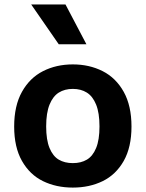

<svg xmlns="http://www.w3.org/2000/svg" viewBox="-20 -838 660 870"><path d="M310 12Q234.6 12 174.7 -17.3Q114.8 -46.6 79.5 -108.8Q44.2 -170.9 44.2 -264.6Q44.2 -358.7 79.5 -421.9Q114.8 -485.1 174.9 -515.6Q235 -546.2 310 -546.2Q385 -546.2 445.2 -515.6Q505.3 -485.1 540.6 -421.9Q575.8 -358.8 575.8 -264.6Q575.8 -170.8 540.6 -108.7Q505.3 -46.6 445.4 -17.3Q385.4 12 310 12ZM310 -435.2Q273.3 -435.2 246.5 -418.5Q219.8 -401.8 204.5 -364.1Q189.2 -326.3 189.2 -265Q189.2 -204.1 204.5 -167.2Q219.8 -130.2 246.3 -114.6Q272.9 -98.9 310 -98.9Q347.1 -98.9 373.6 -114.6Q400.2 -130.2 415.5 -167.2Q430.8 -204.1 430.8 -265Q430.8 -326.3 415.5 -364.1Q400.2 -401.8 373.4 -418.5Q346.7 -435.2 310 -435.2ZM246.2 -637.4 121.4 -817.7H276.8L371.6 -637.4Z"/></svg>

Font: Monaspace Neon Var
Style: Regular
Weight: 400
Designer: Riley Cran and the Lettermatic Team
Version: Version 1.000 (Monaspace Neon Var)